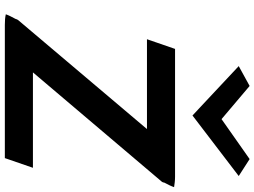

<svg xmlns="http://www.w3.org/2000/svg" viewBox="-149 -902 1051 793"><g transform="rotate(90 376.5 -505.5)"><path d="M253 -966 457 -775 707 -966 637 -1011 472 -895 335 -1011ZM182 -703 142 -587H513L63 -55C61 -52 59 -49 58 -44C50 -29 43 -16 39 -4C52 -1 66 0 83 0H633L673 -116H279L731 -649C732 -651 734 -654 734 -658C742 -673 749 -687 753 -699C740 -701 726 -703 710 -703Z"/></g></svg>

Font: Bluebird
Style: ExtObl
Weight: 400
Designer: Jasper
Foundry: Cannot Into Space Fonts
Version: Version 0.98